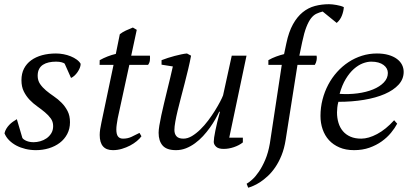

<svg xmlns="http://www.w3.org/2000/svg" viewBox="-20 -690 1929 896"><path d="M228 -101.6Q228 -122.1 217 -137.2Q206.1 -152.3 189.7 -166Q173.3 -179.7 154.1 -193.4Q134.8 -207 118.4 -224.1Q102.1 -241.2 91.1 -263.2Q80.1 -285.2 80.1 -315.9Q80.1 -346.7 92 -369.9Q104 -393.1 125.5 -408.7Q147 -424.3 176.5 -432.4Q206.1 -440.4 241.2 -440.4Q258.8 -440.4 276.6 -437Q294.4 -433.6 310.1 -427.2Q325.7 -420.9 338.1 -411.9Q350.6 -402.8 356.4 -392.1Q356.4 -382.8 352.3 -372.8Q348.1 -362.8 341.8 -353.5Q335.4 -344.2 327.4 -336.9Q319.3 -329.6 311.5 -326.2L281.7 -393.1Q277.8 -396.5 267.3 -399.4Q256.8 -402.3 241.2 -402.3Q223.6 -402.3 208 -398.9Q192.4 -395.5 180.7 -387.9Q168.9 -380.4 162.4 -367.7Q155.8 -355 155.8 -336.4Q155.8 -314.5 167 -298.1Q178.2 -281.7 194.8 -267.8Q211.4 -253.9 231.2 -240.5Q251 -227.1 267.6 -210.2Q284.2 -193.4 295.4 -171.6Q306.6 -149.9 306.6 -119.6Q306.6 -88.9 293.7 -64.5Q280.8 -40 258.8 -23.4Q236.8 -6.8 208 2Q179.2 10.7 147.5 10.7Q122.6 10.7 99.1 5.1Q75.7 -0.5 56.4 -10.7Q37.1 -21 22.7 -35.4Q8.3 -49.8 1 -67.9Q3.4 -79.1 9.3 -88.9Q15.1 -98.6 22.9 -106.9Q30.8 -115.2 40 -121.8Q49.3 -128.4 58.6 -133.8L84.5 -45.9Q90.8 -37.6 104.7 -32Q118.7 -26.4 137.2 -26.4Q151.9 -26.4 167.7 -30.8Q183.6 -35.2 197 -44.4Q210.4 -53.7 219.2 -67.9Q228 -82 228 -101.6Z M445.3 -409.2Q462.4 -418.9 481.9 -426.5Q501.5 -434.1 520.5 -438.5L539.1 -530.3Q551.3 -540 567.1 -547.4Q583 -554.7 600.1 -561.5L618.2 -550.8L592.3 -430.2H679.7Q680.7 -419.4 679.4 -408.2Q678.2 -397 670.9 -387.2H583.5L529.3 -137.7Q526.4 -121.1 524.7 -108.9Q522.9 -96.7 522.9 -85.9Q522.9 -63 530.8 -53Q538.6 -43 554.2 -43Q575.2 -43 592.8 -51Q610.4 -59.1 630.9 -69.8L640.1 -54.2Q632.3 -43 618.4 -31.5Q604.5 -20 586.9 -10.7Q569.3 -1.5 548.8 4.6Q528.3 10.7 506.8 10.7Q445.3 10.7 445.3 -60.1Q445.3 -72.8 447.5 -87.2Q449.7 -101.6 453.1 -117.2L509.8 -387.2H444.8Z M1113.3 -47.4V-25.4Q1096.2 -11.7 1071.8 -3.4Q1047.4 4.9 1023.9 4.9Q999 4.9 988.3 -5.6Q977.5 -16.1 977.5 -27.8Q977.5 -43.5 984.9 -79.8Q992.2 -116.2 1006.3 -168.5H1002.9Q995.6 -152.8 984.6 -133.3Q973.6 -113.8 959.2 -93.8Q944.8 -73.7 927.5 -54.9Q910.2 -36.1 890.1 -21.5Q870.1 -6.8 847.9 2Q825.7 10.7 801.3 10.7Q757.8 10.7 739 -10.7Q720.2 -32.2 720.2 -70.3Q720.2 -83 723.6 -104.2Q727.1 -125.5 732.7 -151.6Q738.3 -177.7 745.4 -207.3Q752.4 -236.8 759.8 -267.1Q767.1 -297.4 774.2 -326.2Q781.2 -355 786.6 -379.9L733.9 -388.2V-409.2Q747.6 -414.6 763.4 -419.7Q779.3 -424.8 795.2 -429Q811 -433.1 825.9 -436.3Q840.8 -439.5 852.5 -440.4L871.6 -430.2Q866.2 -400.4 858.2 -367.2Q850.1 -334 841.6 -300.5Q833 -267.1 824.5 -234.9Q815.9 -202.6 809.1 -174.1Q802.2 -145.5 798.1 -122.1Q793.9 -98.6 793.9 -83.5Q793.9 -64.9 803.7 -54Q813.5 -43 835.9 -43Q855.5 -43 875.5 -54.9Q895.5 -66.9 914.8 -85.7Q934.1 -104.5 951.7 -127.9Q969.2 -151.4 983.2 -173.8Q997.1 -196.3 1007.1 -215.3Q1017.1 -234.4 1021 -245.1L1061.5 -430.2H1130.4L1049.8 -47.4Z M1294.9 -387.2H1232.4V-409.2Q1249 -418.9 1268.3 -426Q1287.6 -433.1 1305.7 -437.5L1316.4 -488.3Q1327.6 -541.5 1347.2 -576.7Q1366.7 -611.8 1392.6 -632.8Q1418.5 -653.8 1449.7 -662.1Q1481 -670.4 1515.6 -670.4Q1522.9 -670.4 1532 -669.4Q1541 -668.5 1550.5 -666.7Q1560.1 -665 1568.8 -662.6Q1577.6 -660.2 1584.5 -656.7Q1583.5 -638.2 1575.7 -617.7Q1567.9 -597.2 1551.3 -583L1485.8 -636.2Q1470.7 -632.3 1457.3 -626.2Q1443.8 -620.1 1432.1 -605.5Q1420.4 -590.8 1409.9 -564.2Q1399.4 -537.6 1390.1 -493.2L1377 -430.2H1457.5Q1459.5 -420.4 1457.5 -409.2Q1455.6 -397.9 1449.2 -387.2H1368.2L1313 -37.1Q1306.6 3.4 1293.7 35.2Q1280.8 66.9 1264.4 90.8Q1248 114.7 1229.5 131.8Q1210.9 148.9 1193.6 160.2Q1176.3 171.4 1161.6 177.5Q1147 183.6 1138.2 186L1130.9 167.5Q1141.1 162.1 1156.7 148.2Q1172.4 134.3 1188.2 111.1Q1204.1 87.9 1218 55.2Q1231.9 22.5 1239.3 -20.5Z M1833.5 -112.8Q1822.8 -92.3 1804.7 -70.3Q1786.6 -48.3 1761.5 -30.3Q1736.3 -12.2 1703.9 -0.7Q1671.4 10.7 1632.3 10.7Q1593.3 10.7 1564 -2Q1534.7 -14.6 1515.1 -36.1Q1495.6 -57.6 1485.6 -86.7Q1475.6 -115.7 1475.6 -148.9Q1475.6 -188.5 1485.1 -225.3Q1494.6 -262.2 1511.7 -294.7Q1528.8 -327.1 1553 -354Q1577.1 -380.9 1606.4 -400.1Q1635.7 -419.4 1669.2 -429.9Q1702.6 -440.4 1738.8 -440.4Q1769.5 -440.4 1793 -433.6Q1816.4 -426.8 1832.3 -415Q1848.1 -403.3 1856 -387.7Q1863.8 -372.1 1863.8 -354.5Q1863.8 -320.8 1840.1 -294.9Q1816.4 -269 1775.4 -251.2Q1734.4 -233.4 1678.7 -224.1Q1623 -214.8 1559.1 -214.8Q1555.2 -200.7 1554 -187.5Q1552.7 -174.3 1552.7 -165.5Q1552.7 -139.2 1559.6 -116.7Q1566.4 -94.2 1580.3 -77.9Q1594.2 -61.5 1615.5 -52.2Q1636.7 -43 1665.5 -43Q1699.7 -43 1740 -64.5Q1780.3 -85.9 1819.3 -128.9ZM1712.4 -402.3Q1693.8 -402.3 1672.9 -394.3Q1651.9 -386.2 1631.6 -368.4Q1611.3 -350.6 1593.8 -321.8Q1576.2 -293 1564.9 -252Q1608.4 -249 1648.9 -254.4Q1689.5 -259.8 1720.9 -272.7Q1752.4 -285.6 1771.2 -305.2Q1790 -324.7 1790 -349.6Q1790 -360.4 1784.9 -369.9Q1779.8 -379.4 1770 -386.7Q1760.3 -394 1745.8 -398.2Q1731.4 -402.3 1712.4 -402.3Z"/></svg>

Font: PT Astra Serif
Style: Italic
Weight: 400
Italic angle: -16°
Designer: A.Korolkova, I. Chaeva
Foundry: ParaType Ltd
Version: Version 1.001